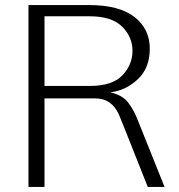

<svg xmlns="http://www.w3.org/2000/svg" viewBox="-20 -735 702 755"><path d="M155 -397H332Q422 -397 461.5 -439Q501 -481 501 -535Q501 -590 460 -630.5Q419 -671 332 -671H155ZM92 -715H332Q449 -715 509 -668Q569 -621 569 -544Q569 -467 521.5 -423Q474 -379 414 -372Q439 -366 457 -355.5Q475 -345 487.5 -327Q500 -309 507 -295.5Q514 -282 524 -257L627 0H561Q453 -273 447 -286Q418 -348 356 -348H155V0H92Z"/></svg>

Font: Afta sans
Style: Regular
Weight: 400
Designer: par.qink
Foundry: Oriol Esparraguera Font
Version: Version 1.000